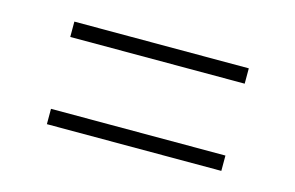

<svg xmlns="http://www.w3.org/2000/svg" viewBox="-44 -574 595 387"><g transform="rotate(15 254.0 -380.0)"><path d="M72 -455V-487H436V-455ZM72 -273V-305H436V-273Z"/></g></svg>

Font: Encode Sans Cnd Th
Style: Regular
Weight: 100
Width: 3
Designer: Multiple Designers
Foundry: Impallari Type
Version: Version 3.002; ttfautohint (v1.8.3) -l 8 -r 50 -G 200 -x 14 